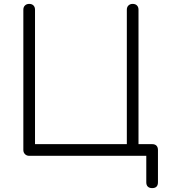

<svg xmlns="http://www.w3.org/2000/svg" viewBox="-20 -801 867 987"><path d="M762 166Q748 166 740 158.5Q732 151 732 136V0H130Q117 0 108.5 -8.5Q100 -17 100 -30V-751Q100 -765 108.5 -773Q117 -781 130 -781Q144 -781 152 -773Q160 -765 160 -751V-60H632V-751Q632 -765 640.5 -773Q649 -781 662 -781Q676 -781 684 -773Q692 -765 692 -751V-60H762Q777 -60 784.5 -52Q792 -44 792 -30V136Q792 151 784.5 158.5Q777 166 762 166Z"/></svg>

Font: ComfortaaLight
Style: Regular
Weight: 300
Designer: Johan Aakerlund
Foundry: Johan Aakerlund
Version: Version 3.104; ttfautohint (v1.8.1.43-b0c9)